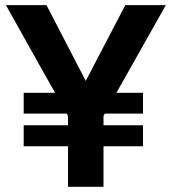

<svg xmlns="http://www.w3.org/2000/svg" viewBox="-20 -720 659 740"><path d="M619.1 -700.2Q571.3 -615.2 428.7 -362.3Q454.1 -362.3 531.2 -362.3Q531.2 -341.8 531.2 -282.2Q494.1 -282.2 383.8 -282.2Q382.8 -279.3 378.9 -273.4Q378.9 -263.7 378.9 -237.3Q417 -237.3 531.2 -237.3Q531.2 -216.8 531.2 -156.2Q493.2 -156.2 378.9 -156.2Q378.9 -117.2 378.9 0Q344.7 0 242.2 0Q242.2 -39.1 242.2 -156.2Q199.2 -156.2 71.3 -156.2Q71.3 -175.8 71.3 -237.3Q113.3 -237.3 242.2 -237.3Q242.2 -246.1 242.2 -273.4Q241.2 -275.4 237.3 -282.2Q195.3 -282.2 71.3 -282.2Q71.3 -301.8 71.3 -362.3Q101.6 -362.3 192.4 -362.3Q144.5 -446.3 2.9 -700.2Q42 -700.2 159.2 -700.2Q197.3 -627 310.5 -408.2Q348.6 -481.4 462.9 -700.2Q502 -700.2 619.1 -700.2Z"/></svg>

Font: LeFont
Style: Regular
Weight: 700
Designer: Leryon MEDIA
Version: Version 1.0